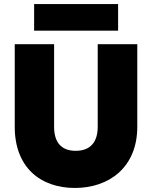

<svg xmlns="http://www.w3.org/2000/svg" viewBox="-20 -924 752 951"><path d="M53 -296C53 -95 180 7 351 7C520 7 660 -95 660 -296V-705H464V-296C464 -223 430 -177 355 -177C280 -177 248 -223 248 -296V-705H53ZM149 -772H565V-904H149Z"/></svg>

Font: SVN-Poppins ExtraBold
Style: Regular
Weight: 800
Designer: Ninad Kale (Devanagari), Jonny Pinhorn (Latin)
Foundry: Indian Type Foundry
Version: Version 3.002 2017; ttfautohint (v1.8.3)